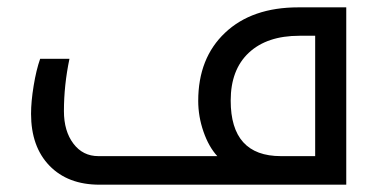

<svg xmlns="http://www.w3.org/2000/svg" viewBox="-20 -505 1052 525"><path d="M841.8 -78.1V-407.2H798.8Q710 -407.2 660.4 -360.8Q610.8 -314.5 610.8 -230Q610.8 -78.1 748 -78.1ZM252 0Q165.5 0 115.2 -52Q64.9 -104 64.9 -193.8Q64.9 -227.1 72 -270.5Q79.1 -314 89.8 -344.2H169.9Q154.8 -272 154.8 -201.2Q154.8 -146.5 180.7 -112.3Q206.5 -78.1 249 -78.1H574.2Q550.8 -103.5 536.4 -145Q522 -186.5 522 -229Q522 -346.2 595.5 -415.5Q668.9 -484.9 795.9 -484.9H926.8V0Z"/></svg>

Font: DroidArabicKufi
Style: Regular
Weight: 400
Designer: Pascal Zoghbi
Foundry: Ascender Corporation
Version: Version 1.00; ttfautohint (v1.4.1)